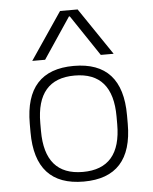

<svg xmlns="http://www.w3.org/2000/svg" viewBox="-55 -836 711 893"><g transform="rotate(-5 300.0 -390.0)"><path d="M300 10Q73 10 73 -240V-280Q73 -530 300 -530Q527 -530 527 -280V-240Q527 10 300 10ZM300 -35Q478 -35 478 -242V-278Q478 -485 300 -485Q122 -485 122 -278V-242Q122 -35 300 -35ZM110 -570 259 -790H341L490 -570H430L302 -761H298L170 -570Z"/></g></svg>

Font: M PLUS Code Latin 60 Light
Style: Regular
Weight: 300
Width: 7
Monospace: yes
Designer: Coji Morishita
Foundry: UNDERFOREST DESIGN
Version: Version 1.005; ttfautohint (v1.8.3)